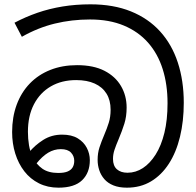

<svg xmlns="http://www.w3.org/2000/svg" viewBox="-20 -856 907 887"><path d="M566 11Q530 11 504 0.5Q478 -10 462 -28.5Q446 -47 438.5 -70Q431 -93 431 -117Q431 -149 439.5 -175Q448 -201 462 -234Q474 -262 482.5 -289Q491 -316 491 -349Q491 -393 472 -423.5Q453 -454 417.5 -470Q382 -486 332 -486Q265 -486 215 -457Q165 -428 137 -374.5Q109 -321 109 -247Q109 -215 114 -185Q119 -155 132 -129Q148 -96 176 -76.5Q204 -57 249 -57Q277 -57 293 -64Q309 -71 316 -83.5Q323 -96 323 -113Q323 -135 308 -151Q293 -167 261 -167Q230 -167 202.5 -150.5Q175 -134 147 -99L114 -152Q141 -185 179.5 -209.5Q218 -234 267 -234Q311 -234 339 -217Q367 -200 381 -173Q395 -146 395 -116Q395 -58 359.5 -23.5Q324 11 250 11Q200 11 160 -9Q120 -29 92.5 -64.5Q65 -100 50.5 -146.5Q36 -193 36 -246Q36 -315 57 -372Q78 -429 117.5 -470Q157 -511 212.5 -533Q268 -555 336 -555Q412 -555 462.5 -529Q513 -503 539 -458.5Q565 -414 565 -359Q565 -318 554.5 -284.5Q544 -251 528 -213Q516 -185 509 -164Q502 -143 502 -122Q502 -90 520 -74Q538 -58 569 -58Q607 -58 640 -79.5Q673 -101 699 -142Q725 -183 739.5 -242.5Q754 -302 754 -379Q754 -466 731.5 -537Q709 -608 664 -659Q619 -710 552 -738Q485 -766 396 -766Q311 -766 233 -747Q155 -728 81 -686L47 -751Q98 -778 153 -797Q208 -816 269 -826Q330 -836 398 -836Q504 -836 584.5 -803.5Q665 -771 719.5 -711Q774 -651 801.5 -567Q829 -483 829 -381Q829 -296 811.5 -224Q794 -152 760 -99.5Q726 -47 677.5 -18Q629 11 566 11Z"/></svg>

Font: lsinhala15
Style: Book
Weight: 400
Designer: Jelle Bosma - Monotype Design Team
Foundry: Monotype Imaging Inc.
Version: Version 2.003